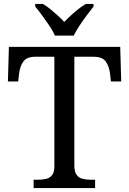

<svg xmlns="http://www.w3.org/2000/svg" viewBox="-20 -951 653 971"><path d="M150 0V-42H173Q195 -42 213.5 -46.5Q232 -51 243.5 -65.5Q255 -80 255 -109V-664H159Q115 -664 98 -639.5Q81 -615 77 -582L72 -539H20L25 -714H588L593 -539H541L536 -582Q532 -615 515 -639.5Q498 -664 453 -664H356V-114Q356 -83 367 -67.5Q378 -52 397 -47Q416 -42 438 -42H461V0ZM258 -771Q248 -794 230 -820.5Q212 -847 193 -873Q174 -899 158 -918V-931H197Q216 -920 235 -904.5Q254 -889 272 -872.5Q290 -856 305 -840Q320 -856 338 -872.5Q356 -889 375.5 -904.5Q395 -920 414 -931H453V-918Q438 -899 418.5 -873Q399 -847 381.5 -820.5Q364 -794 353 -771Z"/></svg>

Font: Noto Serif Kannada
Style: Regular
Weight: 400
Designer: Universal Thirst, Indian Type Foundry and the Monotype Design Team
Foundry: Monotype Imaging Inc.
Version: Version 2.003